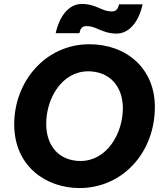

<svg xmlns="http://www.w3.org/2000/svg" viewBox="-20 -938 824 972"><path d="M383 14C597 14 764 -162 764 -397C764 -590 622 -714 432 -714C211 -714 52 -526 52 -309C52 -94 215 14 383 14ZM388 -123C282 -123 214 -196 214 -311C214 -445 297 -577 426 -577C535 -577 602 -501 602 -390C602 -261 520 -123 388 -123ZM262 -770H382C386 -789 393 -806 418 -806C442 -806 461 -798 481 -789C507 -778 533 -768 570 -768C635 -768 683 -829 702 -916H583C578 -897 571 -880 546 -880C523 -880 503 -888 483 -897C458 -908 431 -918 394 -918C329 -918 281 -857 262 -770Z"/></svg>

Font: Fixel Display
Style: Bold Italic
Weight: 700
Italic angle: -10°
Designer: AlfaBravo + MacPaw
Foundry: Kyrylo Tkachov, Marchela Mozhyna, Serhii Makarenko, Maria Weinstein, Zakhar Kryvoshyya
Version: Version 1.210;Glyphs 3.2 (3217)